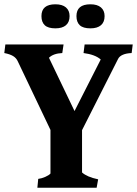

<svg xmlns="http://www.w3.org/2000/svg" viewBox="-26 -874 638 894"><path d="M209 -66V-269L57 -588Q50 -604 35 -613Q20 -622 -6 -627L-1 -667H270L264 -627Q222 -625 202 -605L321 -357L443 -597Q417 -620 363 -627L368 -667H592L587 -627Q562 -626 546 -619Q530 -612 524 -600L356 -268V-71Q379 -50 431 -39L424 0H148L152 -41Q168 -43 185 -50.5Q202 -58 209 -66ZM167 -799Q167 -854 232 -854Q264 -854 281 -839.5Q298 -825 298 -799Q298 -771 281 -756.5Q264 -742 232 -742Q198 -742 182.5 -756.5Q167 -771 167 -799ZM330 -799Q330 -854 395 -854Q427 -854 444 -839.5Q461 -825 461 -799Q461 -771 444 -756.5Q427 -742 395 -742Q361 -742 345.5 -756.5Q330 -771 330 -799Z"/></svg>

Font: Caladea
Style: Bold
Weight: 700
Designer: Carolina Giovagnoli and Andres Torresi
Foundry: Carolina Giovagnoli & Andres Torresi
Version: Version 1.001